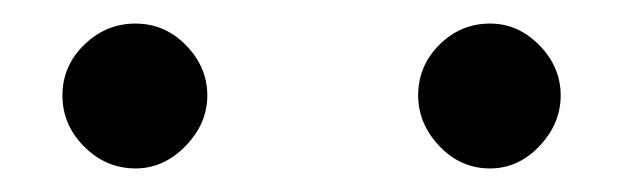

<svg xmlns="http://www.w3.org/2000/svg" viewBox="-20 -689 529 163"><path d="M396 -546Q371 -546 353 -565Q335 -584 335 -608Q335 -633 353 -651Q371 -669 396 -669Q420 -669 438 -650.5Q456 -632 456 -608Q456 -584 438 -565Q420 -546 396 -546ZM95 -546Q70 -546 51.5 -564.5Q33 -583 33 -608Q33 -633 51.5 -651Q70 -669 95 -669Q120 -669 138 -650.5Q156 -632 156 -608Q156 -584 137.5 -565Q119 -546 95 -546Z"/></svg>

Font: GFS Artemisia
Style: Bold
Weight: 700
Designer: Designed by Takis Katsoulidis.
Foundry: Designed by Takis Katsoulidis.
Version: Version 1.0